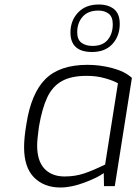

<svg xmlns="http://www.w3.org/2000/svg" viewBox="-20 -827 606 853"><path d="M87 -173Q87 -216 97 -274Q118 -412 181.5 -475.5Q245 -539 369 -539Q424 -539 479 -524.5Q534 -510 566 -481L490 0H442L441 -58Q414 -38 355.5 -16Q297 6 248 6Q176 6 131.5 -38.5Q87 -83 87 -173ZM447 -96 504 -457Q483 -469 446 -479.5Q409 -490 365 -490Q296 -490 254.5 -466.5Q213 -443 190 -394.5Q167 -346 153 -264Q145 -206 145 -181Q145 -112 177.5 -77.5Q210 -43 267 -43Q314 -43 354 -56.5Q394 -70 447 -96ZM293 -683Q293 -735 326.5 -771Q360 -807 419 -807Q461 -807 486.5 -786.5Q512 -766 512 -721Q512 -667 479.5 -631.5Q447 -596 389 -596Q293 -596 293 -683ZM481 -719Q481 -752 463 -766Q445 -780 417 -780Q371 -780 347 -752.5Q323 -725 323 -684Q323 -651 342 -637Q361 -623 391 -623Q436 -623 458.5 -650Q481 -677 481 -719Z"/></svg>

Font: Exo Light
Style: Italic
Weight: 300
Italic angle: -9°
Designer: Natanael Gama
Foundry: Natanael Gama
Version: Version 1.500; ttfautohint (v1.6)